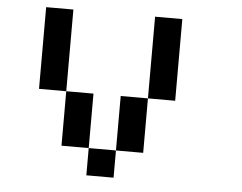

<svg xmlns="http://www.w3.org/2000/svg" viewBox="-52 -814 1105 878"><g transform="rotate(5 500.0 -375.0)"><path d="M125 -750H250V-375H125ZM250 -375H375V-125H250ZM375 -125H500V0H375ZM500 -125V-375H625V-125ZM625 -375V-750H750V-375Z"/></g></svg>

Font: Dogica
Style: Regular
Weight: 400
Monospace: yes
Designer: Roberto Mocci
Version: Version 001.012